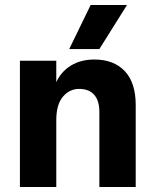

<svg xmlns="http://www.w3.org/2000/svg" viewBox="-20 -751 620 771"><path d="M379 -554H258L344 -731H490ZM525 0H379V-302Q379 -347 358 -370.5Q337 -394 298 -394Q259 -394 232.5 -362.5Q206 -331 206 -268V0H60V-507H206V-421Q225 -463 264.5 -487.5Q304 -512 359 -512Q437 -512 481 -465.5Q525 -419 525 -329Z"/></svg>

Font: Hind Mysuru
Style: Bold
Weight: 700
Designer: Manushi Parikh, Hitesh Malaviya
Foundry: Indian Type Foundry
Version: Version 0.703;PS 1.0;hotconv 1.0.86;makeotf.lib2.5.63406